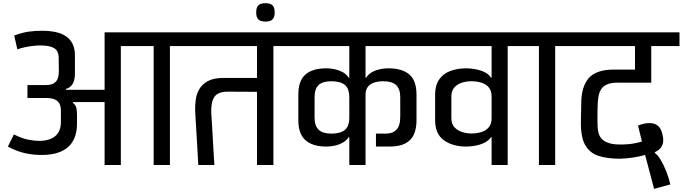

<svg xmlns="http://www.w3.org/2000/svg" viewBox="-20 -1046 4327 1217"><path d="M643 0V-399H443L442 -394Q460 -380 464 -362Q468 -344 468 -318V-263Q468 -208 451 -169Q434 -130 402.5 -106.5Q371 -83 327 -72.5Q283 -62 228 -64Q168 -66 121 -79.5Q74 -93 30 -117L68 -194Q118 -169 157.5 -161Q197 -153 228 -153Q272 -153 303 -166.5Q334 -180 350 -206.5Q366 -233 366 -272V-344Q366 -371 357.5 -387.5Q349 -404 334.5 -412Q320 -420 303.5 -422.5Q287 -425 270 -425H154V-507H270Q302 -507 319 -517Q336 -527 343 -541.5Q350 -556 351.5 -570.5Q353 -585 353 -596L352 -681Q351 -725 322 -741.5Q293 -758 236 -758Q219 -758 194 -755.5Q169 -753 141.5 -747.5Q114 -742 90 -733L70 -821Q123 -840 162 -845.5Q201 -851 246 -851Q293 -851 331.5 -843Q370 -835 397.5 -816.5Q425 -798 440 -768Q455 -738 455 -694V-581Q455 -539 441 -515Q427 -491 398 -482V-477H643V-841H1187V-754H1057V0H954V-754H746V0Z M1237 0 1217 -342Q1216 -376 1220.5 -412.5Q1225 -449 1243 -480.5Q1261 -512 1297.5 -532Q1334 -552 1396 -552H1609V-754H1115V-841H1846V-754H1713V0H1609V-464L1422 -465Q1388 -465 1364 -453.5Q1340 -442 1329 -413Q1318 -384 1319 -331Q1322 -289 1323.5 -261.5Q1325 -234 1326 -216.5Q1327 -199 1328 -187Q1329 -175 1329 -165.5Q1329 -156 1330 -144.5Q1331 -133 1332 -115Q1333 -97 1334.5 -69.5Q1336 -42 1339 0Z M1663 -909Q1648 -909 1634.5 -913Q1621 -917 1612.5 -929.5Q1604 -942 1604 -967Q1604 -993 1612.5 -1005.5Q1621 -1018 1634.5 -1022Q1648 -1026 1663 -1026Q1677 -1026 1690.5 -1022Q1704 -1018 1712.5 -1005.5Q1721 -993 1721 -967Q1721 -942 1712.5 -929.5Q1704 -917 1690.5 -913Q1677 -909 1663 -909Z M2363 -199Q2377 -199 2392 -199Q2407 -199 2422 -199Q2458 -199 2477.5 -211.5Q2497 -224 2505.5 -242Q2514 -260 2515.5 -279Q2517 -298 2517 -311Q2517 -341 2517 -371Q2517 -401 2517 -430Q2517 -483 2490.5 -507Q2464 -531 2410 -531Q2380 -531 2354.5 -523.5Q2329 -516 2313.5 -498Q2298 -480 2297 -450V0H2194V-176Q2193 -176 2192.5 -176Q2192 -176 2190 -176Q2175 -154 2151 -141Q2127 -128 2100.5 -122.5Q2074 -117 2049 -117Q1962 -117 1916.5 -157Q1871 -197 1871 -284Q1871 -325 1871 -365.5Q1871 -406 1871 -446Q1871 -535 1916.5 -574Q1962 -613 2049 -613Q2074 -613 2100.5 -607.5Q2127 -602 2151 -589.5Q2175 -577 2190 -554H2194V-754H1774V-841H2719V-754H2297V-554H2301Q2316 -577 2339.5 -589.5Q2363 -602 2389.5 -607.5Q2416 -613 2441 -613Q2529 -613 2574.5 -574Q2620 -535 2620 -446V-283Q2620 -232 2604 -195Q2588 -158 2550.5 -137.5Q2513 -117 2448 -117H2363ZM1974 -301Q1974 -248 2000 -223.5Q2026 -199 2080 -199Q2137 -199 2165.5 -222Q2194 -245 2194 -301V-427Q2194 -485 2165.5 -508Q2137 -531 2080 -531Q2026 -531 2000 -507.5Q1974 -484 1974 -430Z M3198 0H3096Q3096 -41 3096 -88.5Q3096 -136 3096 -176H3092Q3077 -154 3050 -141Q3023 -128 2992.5 -122.5Q2962 -117 2937 -117Q2849 -117 2793.5 -157Q2738 -197 2738 -284V-446Q2738 -505 2763.5 -542Q2789 -579 2834 -596Q2879 -613 2937 -613Q2962 -613 2992.5 -607.5Q3023 -602 3050 -589.5Q3077 -577 3092 -554H3096V-754Q3069 -754 3023.5 -754Q2978 -754 2924.5 -754Q2871 -754 2817.5 -754Q2764 -754 2719 -754Q2674 -754 2647 -754V-841H3331V-754H3198ZM2841 -296Q2841 -263 2858.5 -242Q2876 -221 2905 -210.5Q2934 -200 2968 -200Q3004 -200 3033 -209.5Q3062 -219 3079 -240Q3096 -261 3096 -296V-435Q3096 -470 3079 -491Q3062 -512 3033 -521.5Q3004 -531 2968 -531Q2934 -531 2905 -521Q2876 -511 2858.5 -490Q2841 -469 2841 -435Z M3259 -754V-841H3636V-754H3499V0H3396V-754Z M3909 -40Q3828 -40 3772.5 -58.5Q3717 -77 3689 -127Q3661 -177 3662 -271Q3662 -288 3662.5 -308.5Q3663 -329 3663.5 -349.5Q3664 -370 3664 -386Q3664 -496 3711.5 -550.5Q3759 -605 3871 -605H4005V-754H3564V-841H4287V-754H4108V-522Q4070 -522 4035.5 -522Q4001 -522 3967.5 -522Q3934 -522 3895 -522Q3851 -522 3825.5 -510Q3800 -498 3788 -476.5Q3776 -455 3772.5 -428.5Q3769 -402 3768 -373Q3768 -361 3767.5 -345Q3767 -329 3767 -312.5Q3767 -296 3767 -284Q3767 -263 3768 -241Q3769 -219 3775 -199Q3781 -179 3797 -163Q3813 -147 3843.5 -138Q3874 -129 3924 -130Q3941 -130 3962.5 -132Q3984 -134 4007 -138.5Q4030 -143 4049 -149Q4043 -176 4036.5 -199.5Q4030 -223 4024 -250Q4040 -257 4062 -262Q4084 -267 4106 -265.5Q4128 -264 4146.5 -251.5Q4165 -239 4175 -209Q4178 -199 4181.5 -182.5Q4185 -166 4183.5 -148Q4182 -130 4170.5 -112.5Q4159 -95 4132 -82L4130 -77Q4150 -63 4168.5 -31.5Q4187 0 4203 40Q4219 80 4229 123L4126 151L4069 -64Q4035 -54 3992.5 -47.5Q3950 -41 3909 -40Z"/></svg>

Font: Matangi SemiBold
Style: Regular
Weight: 600
Designer: Prashant Pant
Foundry: The Graphic Ant
Version: Version 3.002